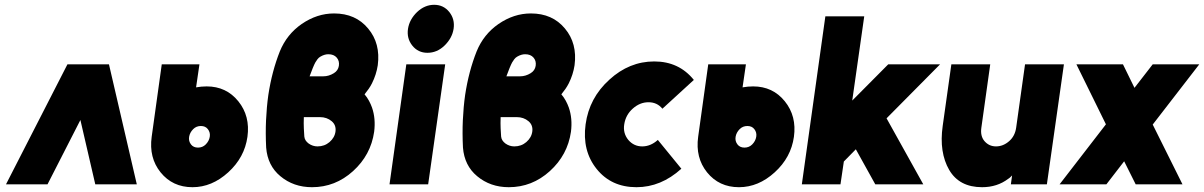

<svg xmlns="http://www.w3.org/2000/svg" viewBox="-20 -768 5017 800"><path d="M5 0 261 -500H434L550 0H377L315 -268L178 0Z M817 -243Q836 -243 846 -230Q857 -216 854 -198Q851 -180 837 -166Q824 -153 805 -153Q786 -153 776 -166Q765 -180 768 -198Q771 -216 785 -230Q798 -243 817 -243ZM841 -408Q830 -408 819 -407Q808 -406 797 -404L811 -500H654L612 -198Q600 -111 649 -50Q699 12 782 12Q863 12 931 -50Q999 -112 1011 -198Q1023 -284 973 -346Q923 -408 841 -408Z M1372 -712Q1301 -712 1237 -668Q1175 -625 1146 -554Q1113 -471 1098 -372Q1091 -322 1088.5 -267Q1086 -212 1089 -153Q1095 -78 1148 -34Q1203 12 1280 12Q1377 12 1451 -55Q1525 -122 1539 -219Q1546 -274 1530 -320Q1525 -334 1517.5 -348Q1510 -362 1499 -375Q1508 -386 1516 -397.5Q1524 -409 1530 -421Q1548 -457 1554 -496Q1566 -587 1514 -649Q1462 -712 1372 -712ZM1348 -542Q1371 -542 1383 -528Q1395 -514 1392 -494Q1389 -474 1371 -463Q1350 -450 1327 -450H1270Q1276 -467 1283 -484Q1290 -501 1294 -508Q1298 -515 1303 -521.5Q1308 -528 1315 -532Q1332 -542 1348 -542ZM1246 -280H1313Q1342 -280 1362 -263Q1381 -247 1378 -221Q1375 -195 1353 -176Q1332 -158 1303 -158Q1283 -158 1266 -170Q1258 -176 1253.5 -183Q1249 -190 1248 -199Q1247 -213 1246 -233Q1245 -253 1246 -280Z M1870 -648Q1876 -688 1852 -718Q1828 -748 1789 -748Q1750 -748 1718 -718Q1686 -687 1680 -648Q1674 -608 1698 -578Q1722 -548 1761 -548Q1801 -548 1832 -578Q1864 -609 1870 -648ZM1603 0H1764L1835 -500H1673Z M2192 -712Q2121 -712 2057 -668Q1995 -625 1966 -554Q1933 -471 1918 -372Q1911 -322 1908.5 -267Q1906 -212 1909 -153Q1915 -78 1968 -34Q2023 12 2100 12Q2197 12 2271 -55Q2345 -122 2359 -219Q2366 -274 2350 -320Q2345 -334 2337.5 -348Q2330 -362 2319 -375Q2328 -386 2336 -397.5Q2344 -409 2350 -421Q2368 -457 2374 -496Q2386 -587 2334 -649Q2282 -712 2192 -712ZM2168 -542Q2191 -542 2203 -528Q2215 -514 2212 -494Q2209 -474 2191 -463Q2170 -450 2147 -450H2090Q2096 -467 2103 -484Q2110 -501 2114 -508Q2118 -515 2123 -521.5Q2128 -528 2135 -532Q2152 -542 2168 -542ZM2066 -280H2133Q2162 -280 2182 -263Q2201 -247 2198 -221Q2195 -195 2173 -176Q2152 -158 2123 -158Q2103 -158 2086 -170Q2078 -176 2073.5 -183Q2069 -190 2068 -199Q2067 -213 2066 -233Q2065 -253 2066 -280Z M2706 -512Q2602 -512 2519 -436Q2435 -360 2420 -250Q2405 -140 2466 -64Q2527 12 2632 12Q2734 12 2819 -65L2721 -185Q2691 -158 2656 -158Q2621 -158 2598 -185Q2575 -213 2581 -250Q2587 -289 2616 -315Q2646 -342 2682 -342Q2718 -342 2740 -315L2871 -435Q2809 -512 2706 -512Z M3094 -243Q3113 -243 3123 -230Q3134 -216 3131 -198Q3128 -180 3114 -166Q3101 -153 3082 -153Q3063 -153 3053 -166Q3042 -180 3045 -198Q3048 -216 3062 -230Q3075 -243 3094 -243ZM3118 -408Q3107 -408 3096 -407Q3085 -406 3074 -404L3088 -500H2931L2889 -198Q2877 -111 2926 -50Q2976 12 3059 12Q3140 12 3208 -50Q3276 -112 3288 -198Q3300 -284 3250 -346Q3200 -408 3118 -408Z M3321 0H3482L3496 -95L3546 -146L3627 0H3827L3674 -275L3897 -500H3681L3531 -349L3581 -700H3419Z M3944 -500 3908 -244Q3900 -188 3907 -142Q3914 -96 3935 -60Q3977 12 4072 12Q4135 12 4181 -23Q4186 -26 4189.5 -29.5Q4193 -33 4197 -37L4192 0H4342L4413 -500H4251L4214 -236Q4209 -201 4185 -180Q4160 -158 4130 -158Q4101 -158 4082 -180Q4064 -201 4069 -236L4106 -500Z M4664 -96 4712 0H4907L4783 -249L4977 -500H4783L4707 -402L4659 -500H4465L4588 -250L4395 0H4590Z"/></svg>

Font: Unageo
Style: Black-Italic
Weight: 900
Designer: Richard Sepsi
Foundry: Richard Sepsi
Version: Version 2.000